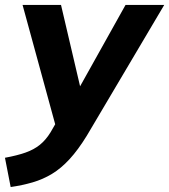

<svg xmlns="http://www.w3.org/2000/svg" viewBox="-61 -527 682 774"><path d="M-18 227 -41 109Q8 100 42 88Q76 76 100 56.5Q124 37 143 6L177 -53L170 5L30 -507H185L271 -140H240L445 -507H601L289 20Q254 77 219.5 114.5Q185 152 148.5 174Q112 196 71 208Q30 220 -18 227Z"/></svg>

Font: Mulish ExtraLight ExtraBold
Style: Italic
Weight: 800
Italic angle: -9°
Version: Version 3.603